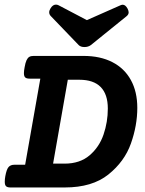

<svg xmlns="http://www.w3.org/2000/svg" viewBox="-20 -826 640 846"><path d="M585 -350.6Q585 -273.4 556.9 -193.8Q528.8 -114.3 457.5 -57.1Q386.2 0 265.6 0H25.9Q12.7 0 6.8 -5.4Q1 -10.7 1 -24.9Q1 -37.1 3.4 -49.8Q8.8 -79.6 17.6 -89.8Q26.4 -100.1 43.5 -100.1H90.8L157.7 -479.5H110.4Q97.2 -479.5 91.3 -484.6Q85.4 -489.7 85.4 -503.9Q85.4 -514.2 88.4 -529.3Q91.8 -549.8 96.9 -560.5Q102.1 -571.3 109.1 -575.4Q116.2 -579.6 127.9 -579.6H348.1Q421.9 -579.6 475.1 -552.2Q528.3 -524.9 556.6 -473.4Q585 -421.9 585 -350.6ZM213.9 -105H264.6Q332 -105 374.8 -141.6Q417.5 -178.2 436.3 -233.4Q455.1 -288.6 455.1 -347.7Q455.1 -410.6 423.6 -442.6Q392.1 -474.6 329.6 -474.6H278.8ZM520.5 -805.2Q532.7 -805.2 542 -788.1Q546.9 -778.3 546.9 -771.5Q546.9 -762.2 538.1 -754.9L380.4 -627.4Q368.7 -618.7 352.1 -618.7Q335.4 -618.7 326.7 -627.4L204.1 -754.9Q196.8 -762.2 196.8 -772Q196.8 -779.8 203.1 -790Q212.9 -805.7 226.6 -805.7Q232.4 -805.7 238.3 -802.7L362.8 -737.3L510.7 -802.7Q516.6 -805.2 520.5 -805.2Z"/></svg>

Font: Courier Prime
Style: Bold Italic
Weight: 700
Italic angle: -10°
Designer: Alan Dague-Greene
Foundry: Quote-Unquote Apps
Version: Version 3.018